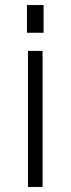

<svg xmlns="http://www.w3.org/2000/svg" viewBox="-20 -742 280 762"><path d="M149 -540V0H91V-540ZM153 -722V-612H87V-722Z"/></svg>

Font: Pathway Extreme 8pt Thin 12pt Thin
Style: Regular
Weight: 250
Version: Version 1.001;gftools[0.9.26]